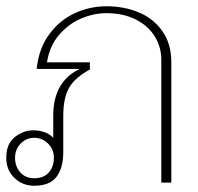

<svg xmlns="http://www.w3.org/2000/svg" viewBox="-20 -583 633 613"><path d="M0 -79Q0 -124 27.5 -145.5Q55 -167 86 -167Q105 -167 122 -161Q139 -155 150 -143V-214Q150 -323 235 -363H97Q104 -429 137.5 -474Q171 -519 219 -541Q267 -563 320 -563Q376 -563 423 -543.5Q470 -524 498.5 -483.5Q527 -443 527 -384V0H495V-393Q495 -432 474.5 -466Q454 -500 414 -520.5Q374 -541 319 -541Q280 -541 239.5 -524Q199 -507 168.5 -471.5Q138 -436 130 -384H267V-361Q220 -336 201 -303.5Q182 -271 182 -213V-97Q182 -47 160.5 -18.5Q139 10 89 10Q52 10 26 -15Q0 -40 0 -79ZM152 -79Q152 -106 133.5 -124.5Q115 -143 89 -143Q64 -143 46 -124.5Q28 -106 28 -79Q28 -52 44.5 -33Q61 -14 89 -14Q120 -14 136 -32.5Q152 -51 152 -79Z"/></svg>

Font: Taviraj Thin
Style: Regular
Weight: 250
Designer: Katatrad Team
Foundry: CadsonDemak
Version: Version 1.001